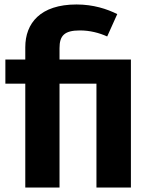

<svg xmlns="http://www.w3.org/2000/svg" viewBox="-20 -838 678 858"><path d="M322 -818C160 -818 93 -734 93 -627V-572H4V-464H93V0H246V-464H411V0H565V-572H246V-623C246 -678 267 -702 337 -702C382 -702 424 -691 459 -675L504 -775C458 -798 397 -818 322 -818Z"/></svg>

Font: Glow Sans SC Normal
Style: Bold
Weight: 700
Designer: Ryoko NISHIZUKA (kana, bopomofo & ideographs); Paul D. Hunt (Latin, Greek & Cyrillic); Sandoll Communications, Soo-young
Version: Version 0.93